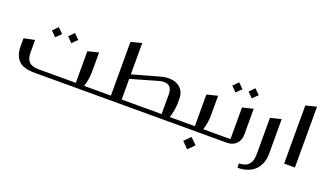

<svg xmlns="http://www.w3.org/2000/svg" viewBox="-71 -1074 2976 1741"><g transform="rotate(20 1416.5 -203.5)"><path d="M306.2 -463.9 356 -415 306.2 -366.2 257.8 -415ZM461.9 -463.9 512.2 -415 461.9 -366.2 414.1 -415ZM704.1 -42H807.1Q816.9 -42 816.9 -32.2V-9.8Q816.9 0 807.1 0H233.9Q130.4 0 85.2 -47.9Q40 -95.7 40 -182.1V-259.8L144 -280.8V-157.2Q144 -100.1 171.9 -71Q199.7 -42 269 -42H624V-347.2L728 -373V-186Q728 -114.7 704.1 -42Z M1610.8 0H806.6Q796.9 0 796.9 -9.8V-32.2Q796.9 -42 806.6 -42H962.4V-561L1066.4 -586.9V-285.2L1319.8 -356Q1364.3 -369.1 1402.8 -369.1Q1473.1 -369.1 1514.4 -330.8Q1555.7 -292.5 1555.7 -231V-186Q1555.7 -120.6 1530.8 -42H1610.8Q1620.6 -42 1620.6 -32.2V-9.8Q1620.6 0 1610.8 0ZM1066.4 -42H1451.7V-230Q1451.7 -323.2 1374.5 -323.2Q1348.6 -323.2 1309.6 -311L1066.4 -241.2Z M1853.5 -42H1955.6Q1965.3 -42 1965.3 -32.2V-9.8Q1965.3 0 1955.6 0H1611.3Q1601.6 0 1601.6 -9.8V-32.2Q1601.6 -42 1611.3 -42H1772.5V-347.2L1876.5 -373V-186Q1876.5 -111.8 1853.5 -42ZM1778.3 60.1 1838.4 119.1 1778.3 179.2 1719.2 119.1Z M2014.2 -553.2 2064 -503.9 2014.2 -455.1 1966.3 -503.9ZM2170.9 -553.2 2221.2 -503.9 2170.9 -455.1 2123 -503.9ZM2220.2 -373V-124Q2220.2 -68.4 2186.3 -34.2Q2152.3 0 2096.2 0H1956.1Q1945.3 0 1945.3 -9.8V-32.2Q1945.3 -42 1956.1 -42H2116.2V-347.2Z M2386.7 -346.2 2490.7 -371.1V-29.8Q2490.7 1 2483.2 29.8Q2475.6 58.6 2458.5 86.4Q2441.4 114.3 2415.8 134.8Q2390.1 155.3 2351.3 167.7Q2312.5 180.2 2264.6 180.2L2263.7 138.2Q2292 138.2 2313.5 131.8Q2335 125.5 2347.9 113Q2360.8 100.6 2369.1 87.4Q2377.4 74.2 2381.1 55.4Q2384.8 36.6 2385.7 23.2Q2386.7 9.8 2386.7 -8.8Z M2649.4 -561 2753.4 -586.9V0H2649.4Z"/></g></svg>

Font: Wesal
Style: Regular
Weight: 400
Designer: Ahmed zaza
Foundry: Ahmed zaza
Version: Version 2.01